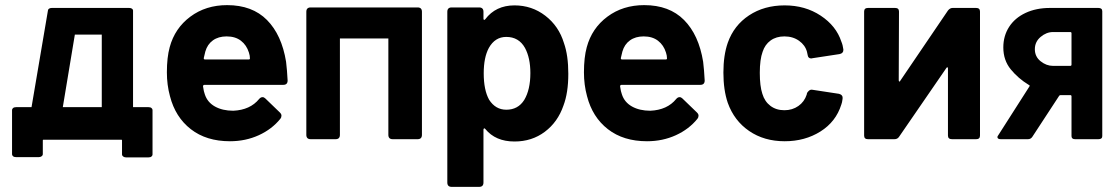

<svg xmlns="http://www.w3.org/2000/svg" viewBox="-20 -543 4363 749"><path d="M377 -125V-408H272L225 -125ZM103 -125 167 -502Q167 -506 171 -509Q175 -512 182 -512H484Q491 -512 495 -509Q499 -506 499 -502V-125H559Q567 -125 571 -121.5Q575 -118 575 -114V60Q575 64 571 67.5Q567 71 559 71H472Q465 71 460.5 67.5Q456 64 456 60V5Q456 2 454 2H149Q147 2 147 5V59Q147 63 142.5 66.5Q138 70 131 70H43Q35 70 31 66.5Q27 63 27 59V-114Q27 -118 31 -121.5Q35 -125 43 -125Z M991 -157Q997 -164 1004 -164Q1010 -164 1015 -159L1072 -104Q1078 -98 1078 -92Q1078 -85 1074 -80Q1041 -39 989.5 -15.5Q938 8 877 8Q785 8 724.5 -39Q664 -86 643 -168Q631 -212 631 -261Q631 -319 642 -359Q662 -433 722.5 -478Q783 -523 866 -523Q964 -523 1021.5 -465Q1079 -407 1096 -302Q1100 -269 1102 -229Q1102 -212 1085 -212H778Q772 -212 772 -206Q775 -185 779 -175Q789 -144 818.5 -127.5Q848 -111 890 -111Q956 -114 991 -157ZM781 -342Q776 -323 775 -317Q774 -311 780 -311H950Q955 -311 955 -315Q955 -326 951 -338Q942 -367 920 -384Q898 -401 864 -401Q832 -401 810.5 -385.5Q789 -370 781 -342Z M1306 -393V-17Q1306 0 1289 0H1192Q1175 0 1175 -17V-497Q1175 -514 1192 -514H1609Q1626 -514 1626 -497V-17Q1626 0 1609 0H1512Q1495 0 1495 -17V-393Z M2197 -255Q2197 -181 2178 -131Q2156 -67 2105.5 -29Q2055 9 1987 9Q1913 9 1873 -40Q1871 -43 1868.5 -42Q1866 -41 1866 -37V169Q1866 186 1849 186H1742Q1725 186 1725 169V-497Q1725 -514 1742 -514H1849Q1866 -514 1866 -497V-470Q1866 -466 1868.5 -465.5Q1871 -465 1873 -468Q1914 -522 1987 -522Q2055 -522 2107.5 -481.5Q2160 -441 2180 -375Q2197 -327 2197 -255ZM2049 -258Q2049 -317 2028 -356Q2004 -399 1955 -399Q1911 -399 1887 -356Q1867 -319 1867 -257Q1867 -192 1888 -154Q1913 -115 1955 -115Q2001 -115 2025 -153Q2049 -193 2049 -258Z M2618 -157Q2624 -164 2631 -164Q2637 -164 2642 -159L2699 -104Q2705 -98 2705 -92Q2705 -85 2701 -80Q2668 -39 2616.5 -15.5Q2565 8 2504 8Q2412 8 2351.5 -39Q2291 -86 2270 -168Q2258 -212 2258 -261Q2258 -319 2269 -359Q2289 -433 2349.5 -478Q2410 -523 2493 -523Q2591 -523 2648.5 -465Q2706 -407 2723 -302Q2727 -269 2729 -229Q2729 -212 2712 -212H2405Q2399 -212 2399 -206Q2402 -185 2406 -175Q2416 -144 2445.5 -127.5Q2475 -111 2517 -111Q2583 -114 2618 -157ZM2408 -342Q2403 -323 2402 -317Q2401 -311 2407 -311H2577Q2582 -311 2582 -315Q2582 -326 2578 -338Q2569 -367 2547 -384Q2525 -401 2491 -401Q2459 -401 2437.5 -385.5Q2416 -370 2408 -342Z M2819 -142Q2802 -192 2802 -260Q2802 -327 2819 -376Q2843 -444 2902 -483Q2961 -522 3041 -522Q3121 -522 3181.5 -482Q3242 -442 3262 -381Q3268 -367 3270 -350V-348Q3270 -335 3255 -332L3150 -316L3145 -315Q3133 -315 3131 -327L3128 -341Q3121 -367 3097 -384Q3073 -401 3040 -401Q3008 -401 2986 -385Q2964 -369 2955 -341Q2944 -311 2944 -259Q2944 -207 2954 -177Q2963 -147 2985.5 -130Q3008 -113 3040 -113Q3071 -113 3094.5 -129.5Q3118 -146 3127 -174L3128 -179Q3129 -183 3135 -188.5Q3141 -194 3148 -193L3253 -177Q3261 -175 3264.5 -170Q3268 -165 3267 -158Q3265 -142 3262 -135Q3241 -68 3180.5 -30Q3120 8 3041 8Q2961 8 2902.5 -32Q2844 -72 2819 -142Z M3366 -512H3472Q3487 -512 3487 -498L3486 -230Q3486 -226 3488.5 -225Q3491 -224 3492 -228L3678 -502Q3686 -512 3696 -512H3788Q3803 -512 3803 -498V-14Q3803 0 3788 0H3694Q3678 0 3678 -14V-276Q3678 -280 3676 -280.5Q3674 -281 3672 -278L3487 -9Q3481 0 3469 0H3366Q3351 0 3351 -14V-498Q3351 -512 3366 -512Z M3990 0H3884Q3878 0 3874.5 -2Q3871 -4 3871 -8Q3871 -12 3874 -15L3996 -206Q3997 -208 3996.5 -209.5Q3996 -211 3993 -212Q3952 -237 3923 -272.5Q3894 -308 3894 -358Q3894 -403 3916.5 -438Q3939 -473 3980.5 -492.5Q4022 -512 4076 -512H4265Q4280 -512 4280 -499V-12Q4280 0 4265 0H4174Q4160 0 4160 -12V-167Q4160 -172 4155 -172H4117Q4113 -172 4111 -168L4007 -9Q4001 0 3990 0ZM4155 -418H4088Q4062 -418 4039.5 -399Q4017 -380 4017 -351Q4017 -322 4039.5 -304Q4062 -286 4088 -286H4155Q4160 -286 4160 -291V-413Q4160 -418 4155 -418Z"/></svg>

Font: Barlow
Style: Bold
Weight: 700
Designer: Jeremy Tribby
Foundry: Jeremy Tribby
Version: Version 1.101 August 23, 2024